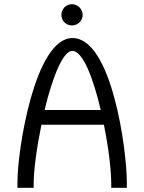

<svg xmlns="http://www.w3.org/2000/svg" viewBox="-20 -893 686 913"><path d="M322 -873C294 -873 272 -850 272 -822C272 -794 294 -772 322 -772C350 -772 373 -794 373 -822C373 -850 350 -873 322 -873ZM459 -370H192C228 -520 278 -651 324 -651C374 -651 424 -520 459 -370ZM177 -300H474C496 -193 509 -85 509 -16V0H583V-28C583 -179 512 -712 325 -712H324C145 -711 63 -179 63 -28V0H140V-16C140 -85 155 -193 177 -300Z"/></svg>

Font: Mint Spirit
Style: Regular
Weight: 400
Designer: HARENDAL Hirwen
Foundry: Arkandis Digital Foundry.
Version: Version 1.004;FFEdit